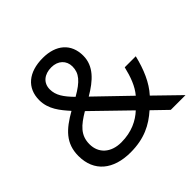

<svg xmlns="http://www.w3.org/2000/svg" viewBox="-181 -904 1094 1094"><g transform="rotate(-45 366.0 -357.5)"><path d="M304 -725C190 -725 120 -667 120 -569C120 -496 164 -444 207 -396C112 -342 53 -288 53 -186C53 -60 140 10 278 10C389 10 461 -28 524 -84L611 0H730L584 -142C634 -197 665 -271 686 -357H597C582 -294 562 -239 527 -198L334 -384C416 -432 477 -487 477 -571C477 -668 411 -725 304 -725ZM301 -653C355 -653 390 -619 390 -571C390 -517 359 -481 280 -436C232 -485 206 -522 206 -570C206 -622 245 -653 301 -653ZM260 -341 468 -139C426 -100 366 -68 281 -68C198 -68 145 -116 145 -189C145 -261 188 -298 260 -341Z"/></g></svg>

Font: Noto Sans Syriac Western
Style: Regular
Weight: 400
Designer: Patrick Giasson and the Monotype Design Team
Foundry: Monotype Imaging Inc.
Version: Version 3.000